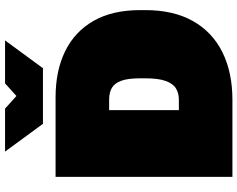

<svg xmlns="http://www.w3.org/2000/svg" viewBox="-110 -830 940 760"><g transform="rotate(-90 360.0 -450.0)"><path d="M40 0V-700H355Q460 -700 537.5 -662Q615 -624 657.5 -549.5Q700 -475 700 -365V-345Q700 -233 656.5 -156Q613 -79 533 -39.5Q453 0 345 0ZM304 -212H345Q371 -212 390 -223.5Q409 -235 419.5 -264Q430 -293 430 -345V-365Q430 -413 420.5 -439.5Q411 -466 392.5 -477Q374 -488 345 -488H304ZM250 -750 140 -900H310L360 -855L410 -900H580L470 -750Z"/></g></svg>

Font: Golos Text Black
Style: Regular
Weight: 900
Designer: A.Korolkova, Vitaly Kuzmin
Foundry: ParaType Ltd
Version: Version 2.004